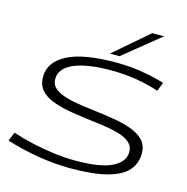

<svg xmlns="http://www.w3.org/2000/svg" viewBox="-133 -1075 1183 1212"><g transform="rotate(15 458.5 -469.0)"><path d="M860 -663 838 -605Q764 -629 686 -641.5Q608 -654 522 -654Q367 -654 281.5 -617Q196 -580 196 -511Q196 -473 223.5 -450Q251 -427 297.5 -413.5Q344 -400 402 -392Q460 -384 521.5 -376.5Q583 -369 641 -358Q699 -347 745.5 -328Q792 -309 819 -277.5Q846 -246 846 -197Q846 -132 805.5 -85.5Q765 -39 674.5 -14.5Q584 10 435 10Q332 10 223 -8Q114 -26 12 -58L36 -116Q95 -96 165.5 -80Q236 -64 309.5 -54.5Q383 -45 450 -45Q617 -45 692 -83.5Q767 -122 767 -185Q767 -223 740 -246.5Q713 -270 666.5 -283.5Q620 -297 562 -305Q504 -313 442.5 -320.5Q381 -328 323 -339Q265 -350 218.5 -369Q172 -388 145 -420.5Q118 -453 118 -503Q118 -600 222.5 -655Q327 -710 542 -710Q598 -710 647.5 -705Q697 -700 748 -690Q799 -680 860 -663ZM488 -754 713 -948H790L551 -754Z"/></g></svg>

Font: Georama ExtraExtended Light
Style: Italic
Weight: 300
Width: 8
Italic angle: -9°
Designer: Jean-Baptiste Levee
Foundry: Production Type
Version: Version 1.000